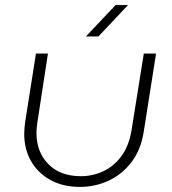

<svg xmlns="http://www.w3.org/2000/svg" viewBox="-20 -720 673 753"><path d="M592 -510 544 -205Q533 -133 496 -84.5Q459 -36 406 -11.5Q353 13 294 13Q226 13 177 -14.5Q128 -42 101.5 -88.5Q75 -135 75 -195Q75 -205 76 -216Q77 -227 78 -237L121 -510H168L126 -236Q125 -227 124 -217.5Q123 -208 123 -199Q123 -124 169.5 -76.5Q216 -29 297 -29Q343 -29 384.5 -48Q426 -67 456 -107.5Q486 -148 496 -210L544 -510ZM317 -577 433 -700H482L366 -577Z"/></svg>

Font: MuseoModerno Thin ExtraLight
Style: Italic
Weight: 250
Italic angle: -9°
Version: Version 1.003